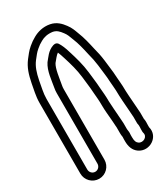

<svg xmlns="http://www.w3.org/2000/svg" viewBox="-236 -857 1039 1193"><g transform="rotate(-30 283.0 -260.0)"><path d="M410 -47C410 -47.6 410 -48.5 409.9 -48.9C407.5 -80.6 404.6 -118.9 403 -152.6C402.9 -192.7 400 -217.1 396.9 -253.7C394.6 -298.2 388.5 -331.8 384.9 -371.5C378.3 -430.8 361.4 -488.4 346 -537.1C335.9 -572.8 324.3 -600 311.8 -618.9C305.4 -628.4 293.5 -631.7 283.6 -628.9C281.1 -628.6 279.5 -628.2 278.1 -627.7C233.8 -612.9 214 -576.3 196.4 -556.7C195.6 -555.9 194.7 -554.6 194.2 -553.9C164.3 -509 160.5 -444.3 151.4 -394.7C149.2 -383.5 148 -371.1 148 -359V147C148 167.5 131.5 184 111.5 184C91.5 184 75 167.5 75 147V-359C75 -401.5 85.9 -439.3 92.6 -481.6C103.2 -534.1 115.1 -569.4 138.6 -600.5C159.4 -626 166.1 -637.7 187.7 -655.9C206.7 -672.1 210.7 -674.2 231.5 -686.3C253.6 -699 281 -706.2 316.8 -701.3C341.9 -696.2 356.2 -682.2 374.1 -657.9C387.7 -640.4 393.1 -624.1 403.7 -595.8C419.1 -558.6 428.5 -517.9 438.7 -472.1C447.7 -437.5 452.9 -413.7 457.1 -380.3C461.4 -333.9 468.4 -300.4 470 -256.9C470.7 -242.1 471.9 -227.7 473.1 -218.5L475.1 -189.4C475.7 -179.5 476 -167.6 476 -154C476 -153.6 476 -152.9 476 -152.6L478 -116.5C480.7 -71.6 484.7 -35.5 487 7.7V53C487 54 489.3 67.5 489.8 70.3C490.9 78.6 489 82.3 489 97V115C489 117.6 489.6 120.8 490.3 122.9C501.5 156.6 459.6 178.5 434.2 160.9C421.9 152.4 416 141.3 416 112V97C416 91.9 416.3 87.3 416.8 83.1C418.1 73.2 414 61.9 414 53V10C414 -8.3 410 -33 410 -47ZM364 10.8V53C364 62.5 364.7 70.2 366.7 81.1C366.4 84.7 366 91.8 366 97V112C366 148.7 376 181.5 405.8 202.1C469.1 245.8 560.6 189.6 539 111.3V97C539 85.8 541.4 65.6 537 49V7C537 6.7 537 6.1 537 5.7C534.5 -40.7 530.5 -75.8 528 -119.4L526 -154.7C526 -167.5 525.6 -181.6 525 -192.6L522.9 -222.7C522.3 -232.6 520.7 -244.1 520 -259C518.1 -306.8 510.8 -342.8 506.9 -385.7C502.2 -423.1 496.6 -448.1 487.3 -483.8C477.5 -527.8 467.5 -571.9 450.3 -614.2C440.8 -639.5 433.7 -662.3 413.9 -688.1C394.7 -714.2 368.6 -742.3 325.8 -750.5C278.9 -759.6 236.5 -746.8 206.5 -729.6C185.9 -717.6 175.6 -711.3 155.3 -694.1C128.5 -671.3 117.8 -654 99.4 -631.5C67.6 -590 54.5 -545.8 43.4 -490.4C37.1 -450.4 25 -410.5 25 -359V147C25 194.8 63.5 234 111.5 234C159.5 234 198 194.8 198 147V-359C198 -368.2 198.8 -376.5 200.6 -385.3C210.3 -438.9 216.5 -495.6 234.9 -524.8C252.4 -544.6 264.1 -562.9 280.2 -573.6C286.3 -557.8 292.6 -542.4 298 -522.9C313.8 -473.4 329.2 -419.5 335.1 -366.5C338.9 -324.9 345 -290.7 347.1 -250.3C350.3 -210.9 353 -189.2 353 -152C353 -116.1 357.5 -78.1 360 -46C360.2 -35 362 -23.9 362 -18C362 -9 363.3 -1 364 10.8Z"/></g></svg>

Font: Smoothie
Style: Outline
Weight: 400
Foundry: Cannot Into Space Fonts
Version: Version 0.8